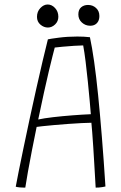

<svg xmlns="http://www.w3.org/2000/svg" viewBox="-20 -827 539 854"><path d="M92.5 7.5Q85.5 7.5 79.2 7.2Q73 7 67.5 6.5Q62 6 57.5 5.2Q53 4.5 50 3.5Q54 -18 63 -63.8Q72 -109.5 84.8 -170.2Q97.5 -231 112 -298.8Q126.5 -366.5 141.5 -433Q156.5 -499.5 169.8 -556.5Q183 -613.5 193 -652Q203.5 -654.5 242 -659.5Q280.5 -664.5 324 -664.5Q337 -664.5 352.5 -663.8Q368 -663 380 -661.5Q389.5 -617.5 398.8 -552.5Q408 -487.5 416.5 -403Q425 -318.5 433.2 -216.8Q441.5 -115 449 2.5Q442.5 4 435 5.2Q427.5 6.5 420.2 7Q413 7.5 405.5 7.5Q404.5 -7 403 -35.8Q401.5 -64.5 399.2 -100.8Q397 -137 394.8 -173Q392.5 -209 390.2 -238Q388 -267 386.5 -281Q370.5 -281 343 -279.5Q315.5 -278 283.5 -275.8Q251.5 -273.5 221.5 -270.8Q191.5 -268 170 -265.8Q148.5 -263.5 143 -262.5Q132.5 -211 122.2 -158.8Q112 -106.5 104.2 -62.8Q96.5 -19 92.5 7.5ZM150 -295.5Q175 -301 216 -305.8Q257 -310.5 302 -314Q347 -317.5 384 -319Q382.5 -339 379 -378Q375.5 -417 370.8 -463.2Q366 -509.5 360.8 -552.8Q355.5 -596 350 -625Q335.5 -625 309.2 -623.2Q283 -621.5 258.5 -619.2Q234 -617 223.5 -615.5Q220.5 -604.5 213.8 -578Q207 -551.5 197.2 -510.2Q187.5 -469 175.5 -415Q163.5 -361 150 -295.5ZM193 -704.5Q175 -704.5 159.8 -717.5Q144.5 -730.5 144.5 -752Q144.5 -775.5 159.5 -791.2Q174.5 -807 192 -807Q210.5 -807 225 -791.2Q239.5 -775.5 239.5 -752.5Q239.5 -732 225 -718.2Q210.5 -704.5 193 -704.5ZM381 -712.5Q360 -712.5 344.2 -726.8Q328.5 -741 328.5 -763Q328.5 -784 340.8 -794.5Q353 -805 371.5 -805Q392.5 -805 407.2 -791.5Q422 -778 422 -756Q422 -742 416.8 -732.2Q411.5 -722.5 402.5 -717.5Q393.5 -712.5 381 -712.5Z"/></svg>

Font: Grandstander Thin Thin
Style: Regular
Weight: 250
Version: Version 1.200